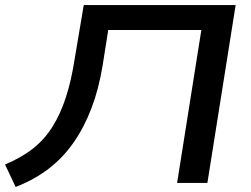

<svg xmlns="http://www.w3.org/2000/svg" viewBox="-30 -725 993 761"><path d="M32 16 -10 -73Q55 -100 101 -136.5Q147 -173 178.5 -223.5Q210 -274 231.5 -340.5Q253 -407 266 -492L302 -705H904L792 0H672L768 -606H399L377 -467Q362 -374 333 -297.5Q304 -221 262 -160.5Q220 -100 162.5 -56Q105 -12 32 16Z"/></svg>

Font: Nunito Sans 10pt Expanded SemiBold
Style: Italic
Weight: 600
Width: 7
Italic angle: -9°
Designer: Vernon Adams
Foundry: Vernon Adams
Version: Version 3.101;gftools[0.9.27]